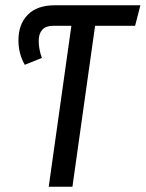

<svg xmlns="http://www.w3.org/2000/svg" viewBox="-20 -709 553 729"><path d="M493 -611H341L255 0H165L251 -611H181Q154 -611 140.5 -596Q127 -581 127 -554Q127 -522 139 -489L74 -463Q50 -505 50 -556Q50 -617 85.5 -653Q121 -689 188 -689H513Z"/></svg>

Font: Fira Sans Compressed
Style: Italic
Weight: 400
Width: 1
Italic angle: -8°
Designer: bBox Type GmbH & Carrois Corporate GbR & Edenspiekermann AG
Foundry: bBox Type GmbH & Carrois Corporate GbR & Edenspiekermann AG
Version: Version 4.301